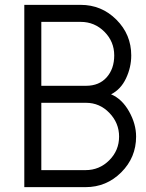

<svg xmlns="http://www.w3.org/2000/svg" viewBox="-20 -770 600 790"><path d="M437 -382Q482 -363 511 -311.5Q540 -260 540 -208Q540 -122 479 -61Q418 0 332 0H80V-750H312Q398 -750 459 -689Q520 -628 520 -542Q520 -493 498.5 -447.5Q477 -402 437 -382ZM150 -680V-417H334Q388 -417 419 -452Q450 -487 450 -542Q450 -599 409.5 -639.5Q369 -680 312 -680ZM332 -70Q389 -70 429.5 -110.5Q470 -151 470 -208Q470 -264 430 -305.5Q390 -347 334 -347H150V-70Z"/></svg>

Font: HansKendrickRegular
Style: Regular
Weight: 400
Designer: Alfredo Marco Pradil
Foundry: Hanken Studio
Version: Version 1.000;PS 001.001;hotconv 1.0.56